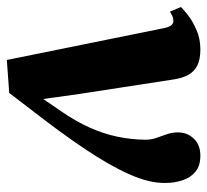

<svg xmlns="http://www.w3.org/2000/svg" viewBox="-44 -554 606 562"><g transform="rotate(90 259.0 -273.0)"><path d="M60.5 -449Q57.5 -464.5 52.2 -471Q47 -477.5 39 -477.5Q31 -477.5 24.8 -474.5Q18.5 -471.5 12 -467.5L-1.5 -499.5Q5.5 -507 22.8 -520.5Q40 -534 65.8 -545.2Q91.5 -556.5 123 -556.5Q151.5 -556.5 169.2 -547.8Q187 -539 196.5 -522.2Q206 -505.5 210 -481.5L253 -202.5L274.5 -49L235 -48.5L306 -152.5Q334 -193.5 351.8 -233.2Q369.5 -273 378 -313.2Q386.5 -353.5 387 -395Q387 -412 381.8 -427.2Q376.5 -442.5 371 -458.2Q365.5 -474 365.5 -491Q365.5 -518.5 384 -537.5Q402.5 -556.5 433.5 -556.5Q463.5 -556.5 481 -541.8Q498.5 -527 506 -503.5Q513.5 -480 513.5 -454Q514.5 -407.5 488 -348.2Q461.5 -289 413.2 -217.2Q365 -145.5 299 -61L250 3L153.5 10L118 -165.5Z"/></g></svg>

Font: Merriweather 48pt ExtraBold
Style: Italic
Weight: 800
Italic angle: -7.8°
Version: Version 2.101